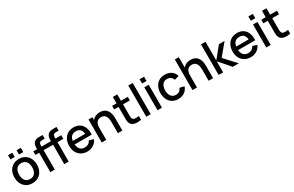

<svg xmlns="http://www.w3.org/2000/svg" viewBox="215 -2316 5986 3912"><g transform="rotate(-30 3208.0 -360.0)"><path d="M355.5 -630.5V-730.5H455.5V-630.5ZM154.5 -630.5V-730.5H254.5V-630.5ZM304.5 15Q223.5 15 164 -21.5Q104.5 -58 72.2 -122.2Q40 -186.5 40 -270.5Q40 -355 73 -419.2Q106 -483.5 165.5 -519.2Q225 -555 304.5 -555Q385.5 -555 445 -518.5Q504.5 -482 537 -418Q569.5 -354 569.5 -270.5Q569.5 -186 536.8 -121.8Q504 -57.5 444.5 -21.2Q385 15 304.5 15ZM304.5 -83.5Q382 -83.5 420.2 -135.8Q458.5 -188 458.5 -270.5Q458.5 -355 419.8 -405.8Q381 -456.5 304.5 -456.5Q252 -456.5 218 -432.8Q184 -409 167.5 -367.2Q151 -325.5 151 -270.5Q151 -185.5 190 -134.5Q229 -83.5 304.5 -83.5Z M729 0V-456H639.5V-540H729V-559Q729 -579.5 730.5 -602.8Q732 -626 739.2 -648.8Q746.5 -671.5 764.5 -691.5Q784 -713 808.5 -722.5Q833 -732 857.2 -733.5Q881.5 -735 902 -735H970V-649H907Q870 -649 851.8 -630.8Q833.5 -612.5 833.5 -579V-540H970V-456H833.5V0ZM1056 0V-456H966.5V-540H1056V-559Q1056 -579.5 1057.5 -602.8Q1059 -626 1066.2 -648.8Q1073.5 -671.5 1091.5 -691.5Q1111 -713 1135.5 -722.5Q1160 -732 1184.2 -733.5Q1208.5 -735 1229 -735H1297V-649H1234Q1197 -649 1178.8 -630.8Q1160.5 -612.5 1160.5 -579V-540H1297V-456H1160.5V0Z M1596.5 15Q1516 15 1455.2 -20.2Q1394.5 -55.5 1360.8 -118.8Q1327 -182 1327 -265.5Q1327 -354 1360.2 -419Q1393.5 -484 1453 -519.5Q1512.5 -555 1591.5 -555Q1674 -555 1732 -516.8Q1790 -478.5 1816.2 -414Q1842.5 -349.5 1842.5 -273Q1842.5 -257 1841.5 -240.5H1439Q1445 -173 1477.5 -132.5Q1517 -83.5 1591.5 -83.5Q1640.5 -83.5 1676.2 -105.8Q1712 -128 1732 -169.5L1834.5 -137Q1803 -64.5 1739 -24.8Q1675 15 1596.5 15ZM1734.5 -322Q1727.5 -383.5 1701.5 -417.5Q1666.5 -462.5 1595.5 -462.5Q1517 -462.5 1477.5 -413Q1450 -378.5 1441.5 -322Z M2317.5 0V-265.5Q2317.5 -297 2312.2 -330.2Q2307 -363.5 2292.2 -392Q2277.5 -420.5 2250.8 -438Q2224 -455.5 2181 -455.5Q2153 -455.5 2128 -446.2Q2103 -437 2084.2 -416.5Q2065.5 -396 2054.8 -362.5Q2044 -329 2044 -281V0H1938V-540H2031.5V-475Q2054 -503.5 2085.5 -523Q2137 -554.5 2210 -554.5Q2266 -554.5 2304 -536.5Q2342 -518.5 2365.8 -489.2Q2389.5 -460 2402 -425.5Q2414.5 -391 2419 -358Q2423.5 -325 2423.5 -300V0Z M2862.5 0Q2818 8.5 2775.5 8.5Q2769 8.5 2741.2 7.8Q2713.5 7 2675 -10.5Q2636.5 -28 2617 -65.5Q2599.5 -99 2598.2 -133.8Q2597 -168.5 2597 -212.5V-456H2493.5V-540H2597V-690H2702V-540H2862.5V-456H2702V-217.5Q2702 -185 2702.8 -161Q2703.5 -137 2713 -120.5Q2731 -89.5 2757.8 -86.5Q2784.5 -83.5 2800.5 -83.5Q2828.5 -83.5 2862.5 -88.5Z M2986 0V-735H3090.5V0Z M3250.5 -628.5V-730H3355V-628.5ZM3250.5 0V-540H3355V0Z M3736 15Q3653 15 3595 -22Q3537 -59 3506.2 -123.5Q3475.5 -188 3475 -270Q3475.5 -353.5 3507 -417.8Q3538.5 -482 3597 -518.5Q3655.5 -555 3737.5 -555Q3826 -555 3888.8 -511Q3951.5 -467 3971.5 -390.5L3867.5 -360.5Q3852 -406 3816.8 -431.2Q3781.5 -456.5 3736 -456.5Q3684.5 -456.5 3651.5 -432.2Q3618.5 -408 3602.5 -366Q3586.5 -324 3586 -270Q3586.5 -186.5 3624.2 -135Q3662 -83.5 3736 -83.5Q3786.5 -83.5 3817.8 -106.8Q3849 -130 3865.5 -173.5L3971.5 -148.5Q3945 -69.5 3884 -27.2Q3823 15 3736 15Z M4452.5 0V-265.5Q4452.5 -297 4447.2 -330.2Q4442 -363.5 4427.2 -392Q4412.5 -420.5 4385.8 -438Q4359 -455.5 4316 -455.5Q4288 -455.5 4263 -446.2Q4238 -437 4219.2 -416.5Q4200.5 -396 4189.8 -362.5Q4179 -329 4179 -281V0H4073V-720H4166.5V-475Q4189 -503.5 4220.5 -523Q4272 -554.5 4345 -554.5Q4401 -554.5 4439 -536.5Q4477 -518.5 4500.8 -489.2Q4524.5 -460 4537 -425.5Q4549.5 -391 4554 -358Q4558.5 -325 4558.5 -300V0Z M4688 0 4688.5 -720H4794.5V-280L5006.5 -540H5139.5L4915.5 -270L5162.5 0H5020.5L4794.5 -260V0Z M5442 15Q5361.5 15 5300.8 -20.2Q5240 -55.5 5206.2 -118.8Q5172.5 -182 5172.5 -265.5Q5172.5 -354 5205.8 -419Q5239 -484 5298.5 -519.5Q5358 -555 5437 -555Q5519.5 -555 5577.5 -516.8Q5635.5 -478.5 5661.8 -414Q5688 -349.5 5688 -273Q5688 -257 5687 -240.5H5284.5Q5290.5 -173 5323 -132.5Q5362.5 -83.5 5437 -83.5Q5486 -83.5 5521.8 -105.8Q5557.5 -128 5577.5 -169.5L5680 -137Q5648.5 -64.5 5584.5 -24.8Q5520.5 15 5442 15ZM5580 -322Q5573 -383.5 5547 -417.5Q5512 -462.5 5441 -462.5Q5362.5 -462.5 5323 -413Q5295.5 -378.5 5287 -322Z M5809 -628.5V-730H5913.5V-628.5ZM5809 0V-540H5913.5V0Z M6372.5 0Q6328 8.5 6285.5 8.5Q6279 8.5 6251.2 7.8Q6223.5 7 6185 -10.5Q6146.5 -28 6127 -65.5Q6109.5 -99 6108.2 -133.8Q6107 -168.5 6107 -212.5V-456H6003.5V-540H6107V-690H6212V-540H6372.5V-456H6212V-217.5Q6212 -185 6212.8 -161Q6213.5 -137 6223 -120.5Q6241 -89.5 6267.8 -86.5Q6294.5 -83.5 6310.5 -83.5Q6338.5 -83.5 6372.5 -88.5Z"/></g></svg>

Font: Cns Manrope SemBd
Style: Regular
Weight: 600
Designer: Mikhail Sharanda
Foundry: Mikhail Sharanda
Version: Version 4.504